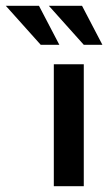

<svg xmlns="http://www.w3.org/2000/svg" viewBox="-106 -640 386 660"><path d="M79 -419H182V0H79ZM-86 -620H28L98 -486H34ZM62 -620H176L246 -486H182Z"/></svg>

Font: Josefin Sans Medium
Style: Regular
Weight: 500
Designer: Santiago Orozco
Foundry: Typemade
Version: Version 2.001